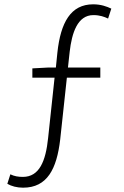

<svg xmlns="http://www.w3.org/2000/svg" viewBox="-20 -762 575 890"><path d="M496 -722C475 -732 448 -742 412 -742C308 -742 261 -658 246 -518L239 -449H204L130 -445V-402H233L203 -122C192 -16 163 58 86 58C65 58 46 55 28 46L14 90C33 101 58 108 87 108C199 108 243 21 259 -115L290 -402H445V-449H295L303 -522C313 -609 339 -692 413 -692C443 -692 464 -684 481 -676Z"/></svg>

Font: Noto Sans CJK KR Light
Style: Regular
Weight: 300
Designer: Ryoko NISHIZUKA (kana & ideographs); Paul D. Hunt (Latin, Greek & Cyrillic); Wenlong ZHANG (bopomofo); Sandoll Communica
Foundry: Adobe Systems Incorporated
Version: Version 1.004;PS 1.004;hotconv 1.0.82;makeotf.lib2.5.63406